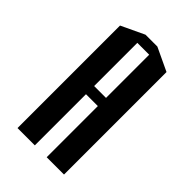

<svg xmlns="http://www.w3.org/2000/svg" viewBox="-180 -596 698 698"><g transform="rotate(45 169.0 -247.5)"><path d="M200 -532 289 -490V37H200V-226H139V37H50V-490L139 -532ZM200 -268V-490H139V-268Z"/></g></svg>

Font: Frankia
Style: Regular
Weight: 400
Version: Version 001.000